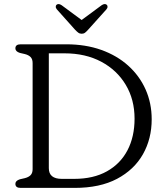

<svg xmlns="http://www.w3.org/2000/svg" viewBox="-20 -916 809 936"><path d="M55 -20Q55 -35 77 -42L101 -47.5Q119 -52 129 -62Q139 -72 139 -91.5V-608.5Q139 -628 129 -638Q119 -648 101 -652.5L77 -658Q55 -665 55 -680Q55 -700 80.5 -700H303.5Q397 -700 473.5 -672.8Q550 -645.5 605 -596Q660 -546.5 689.8 -479.8Q719.5 -413 719.5 -334.5Q719.5 -239.5 676.8 -164Q634 -88.5 550.5 -44.2Q467 0 344 0H80.5Q55 0 55 -20ZM341.5 -44Q435.5 -44 501.2 -80.8Q567 -117.5 601.5 -183.5Q636 -249.5 636 -337.5Q636 -430.5 593.2 -502.2Q550.5 -574 473.8 -615Q397 -656 294.5 -656H218V-96Q218 -44 281.5 -44ZM409.5 -771Q401.5 -762 394.8 -756.8Q388 -751.5 378.5 -751.5Q368.5 -751.5 361.5 -756.8Q354.5 -762 346 -771L257.5 -870Q251.5 -877 251.8 -883.5Q252 -890 256 -893Q265.5 -900.5 280.5 -890.5L378 -818.5L475.5 -890.5Q490.5 -900.5 500 -893Q504 -890 504.2 -883.5Q504.5 -877 498.5 -870Z"/></svg>

Font: Fraunces 9pt SuperSoft Light
Style: Regular
Weight: 300
Version: Version 1.000;[b76b70a41]